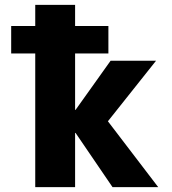

<svg xmlns="http://www.w3.org/2000/svg" viewBox="-20 -770 707 790"><path d="M26 -550V-663H125V-750H289V-663H426V-550H289V-318H291L435 -520H622L424 -271L631 0H443L291 -223H289V0H125V-550Z"/></svg>

Font: Mplus 1p ExtraBold
Style: Regular
Weight: 800
Version: Version 1.061